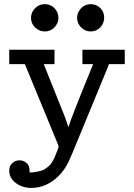

<svg xmlns="http://www.w3.org/2000/svg" viewBox="-20 -714 652 934"><path d="M24.9 116.2Q24.9 93.3 39.6 79.6Q54.2 65.9 75.2 65.9Q92.3 65.9 108.2 77.9Q124 89.8 124 118.2V125Q143.1 125 159.4 121.6Q175.8 118.2 187 114Q198.2 109.9 208.7 101.3Q219.2 92.8 224.6 86.9Q230 81.1 236.6 69.1Q243.2 57.1 245.6 51.5Q248 45.9 253.4 32.5Q258.8 19 259.8 16.1Q264.6 3.9 265.1 0Q265.1 -5.9 258.8 -19L101.1 -401.9H24.9V-472.2H245.1V-401.9H192.9L293.9 -149.9L313 -95.2Q322.8 -133.3 433.1 -401.9H380.9V-472.2H586.9V-401.9H509.8Q501 -377 491.2 -355L333 28.8Q319.8 58.6 313.5 72.8Q307.1 86.9 294.7 106Q282.2 125 265.1 142.1Q206.1 200.2 131.8 200.2Q88.9 200.2 56.9 176.3Q24.9 152.3 24.9 116.2ZM130.9 -627Q130.9 -653.8 150.4 -673.8Q169.9 -693.8 198.2 -693.8Q227.1 -693.8 245.6 -673.8Q264.2 -653.8 264.2 -627Q264.2 -601.1 245.1 -581.1Q226.1 -561 198.2 -561Q171.4 -561 151.1 -580.1Q130.9 -599.1 130.9 -627ZM420.9 -693.8Q447.8 -693.8 467.3 -675.5Q486.8 -657.2 486.8 -627.9Q486.8 -601.1 468 -581.1Q449.2 -561 421.1 -561Q393.1 -561 374 -581.1Q355 -601.1 355 -627Q355 -652.8 374 -673.3Q393.1 -693.8 420.9 -693.8Z"/></svg>

Font: CMU Concrete
Style: Bold
Weight: 700
Version: Version 0.7.0